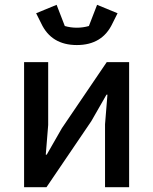

<svg xmlns="http://www.w3.org/2000/svg" viewBox="-20 -777 636 797"><path d="M151 -680 130 -722 215 -757 249 -669Q273 -662 299 -662Q324 -662 349 -669L383 -757L468 -722L447 -680Q405 -590 299 -590Q193 -590 151 -680ZM80 0V-519H180V-258L170 -135H174L237 -245L423 -519H516V0H416V-261L426 -384H422L359 -274L173 0Z"/></svg>

Font: Anuphan Medium
Style: Regular
Weight: 500
Designer: Mike Abbink, Paul van der Laan, Pieter van Rosmalen, Mint Tantisuwanna
Foundry: Bold Monday; Cadson Demak
Version: Version 3.002;hotconv 1.0.109;makeotfexe 2.5.65596